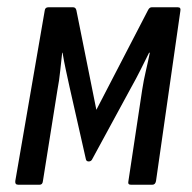

<svg xmlns="http://www.w3.org/2000/svg" viewBox="-20 -508 527 528"><path d="M30 0Q21 0 22 -10L103 -479Q104 -488 113 -488H181Q188 -488 190 -480L245 -206L387 -480Q391 -488 397 -488H469Q478 -488 476 -478L409 -10Q407 0 399 0H340Q331 0 333 -9L371 -261Q375 -287 381 -312.5Q387 -338 392 -363H390Q378 -339 366 -315Q354 -291 341 -268L234 -71Q231 -64 224 -64Q217 -64 216 -71L171 -270Q166 -293 161 -316Q156 -339 152 -363H151Q148 -338 145.5 -312.5Q143 -287 138 -261L98 -10Q97 0 89 0Z"/></svg>

Font: Sofia Sans Condensed Medium
Style: Italic
Weight: 500
Italic angle: -9°
Designer: Botio Nikoltchev, Ani Petrova
Foundry: lettersoup
Version: Version 4.101; ttfautohint (v1.8.4.7-5d5b)